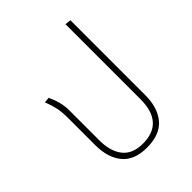

<svg xmlns="http://www.w3.org/2000/svg" viewBox="-218 -907 1042 1042"><g transform="rotate(-45 303.5 -385.5)"><path d="M496 -775V-201Q496 -104 448.5 -48Q401 8 301 8Q205 8 158.5 -48Q112 -104 112 -201V-408Q112 -455 105 -487.5Q98 -520 83 -558L115 -561Q145 -497 146 -439V-204Q146 -119 184 -71Q222 -23 301 -23Q462 -23 462 -204V-779Z"/></g></svg>

Font: FiraGO UltraLight
Style: Regular
Weight: 200
Designer: bBox Type
Foundry: bBox Type GmbH
Version: Version 1.001